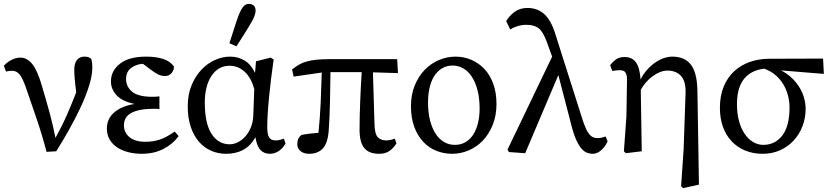

<svg xmlns="http://www.w3.org/2000/svg" viewBox="-20 -780 4288 990"><path d="M220 3Q197 -85 169.5 -165.5Q142 -246 113 -330Q97 -376 81.5 -395.5Q66 -415 43 -415Q33 -415 25.5 -414Q18 -413 11 -411L0 -441Q18 -461 41 -472Q64 -483 85 -483Q119 -483 145.5 -451Q172 -419 195 -341Q219 -261 237 -194Q255 -127 266 -69Q284 -102 298.5 -131Q313 -160 325.5 -188.5Q338 -217 349.5 -245Q361 -273 373 -304Q367 -350 365 -376Q363 -402 363 -420Q363 -454 377 -471Q391 -488 415 -488Q430 -488 437.5 -484.5Q445 -481 451 -476Q453 -468 454.5 -458.5Q456 -449 456 -432Q456 -391 439.5 -338Q423 -285 396 -227.5Q369 -170 336 -111Q303 -52 270 0Z M531 -117Q531 -167 568.5 -200Q606 -233 674 -244Q611 -257 581.5 -288.5Q552 -320 552 -360Q552 -415 598.5 -451.5Q645 -488 734 -488Q785 -488 821.5 -476Q858 -464 877 -437Q877 -418 864.5 -403Q852 -388 830 -388Q813 -388 797 -395.5Q781 -403 757 -421L717 -451Q682 -449 656 -429.5Q630 -410 630 -372Q630 -333 661.5 -307Q693 -281 764 -281Q772 -281 783 -281.5Q794 -282 802 -283V-217Q792 -219 785 -219Q778 -219 774 -219Q727 -219 697 -212Q667 -205 649.5 -193Q632 -181 625.5 -165.5Q619 -150 619 -134Q619 -96 648 -72.5Q677 -49 729 -49Q773 -49 807.5 -61.5Q842 -74 881 -102L901 -78Q871 -37 822.5 -12Q774 13 711 13Q674 13 641 4.5Q608 -4 583.5 -20.5Q559 -37 545 -61Q531 -85 531 -117Z M1146 13Q1105 13 1069 -2.5Q1033 -18 1006 -49Q979 -80 963.5 -126Q948 -172 948 -232Q948 -292 967.5 -339.5Q987 -387 1018 -420Q1049 -453 1088 -470.5Q1127 -488 1166 -488Q1209 -488 1242 -467.5Q1275 -447 1295 -404L1300 -464L1376 -483L1391 -473Q1384 -425 1378 -376Q1372 -327 1367.5 -281.5Q1363 -236 1360.5 -196Q1358 -156 1358 -127Q1358 -86 1368 -71Q1378 -56 1401 -56Q1412 -56 1422.5 -58.5Q1433 -61 1444 -65L1452 -40Q1440 -17 1418.5 -2Q1397 13 1371 13Q1343 13 1324 -5.5Q1305 -24 1297 -72Q1271 -27 1233.5 -7Q1196 13 1146 13ZM1164 -36Q1186 -36 1207.5 -47Q1229 -58 1246 -77.5Q1263 -97 1274 -124.5Q1285 -152 1286 -185L1291 -320Q1275 -380 1241 -410.5Q1207 -441 1164 -441Q1132 -441 1108 -426Q1084 -411 1068 -385Q1052 -359 1044 -325Q1036 -291 1036 -252Q1036 -143 1071 -89.5Q1106 -36 1164 -36ZM1163 -557Q1175 -594 1185 -626Q1195 -658 1199 -669Q1209 -699 1217 -716.5Q1225 -734 1233 -744Q1241 -754 1248.5 -757Q1256 -760 1264 -760Q1278 -760 1288 -751.5Q1298 -743 1298 -725Q1298 -719 1296.5 -712.5Q1295 -706 1291.5 -696Q1288 -686 1280.5 -672.5Q1273 -659 1261 -639Q1255 -628 1237 -600.5Q1219 -573 1199 -541Z M1494 -385 1486 -422Q1505 -437 1522.5 -447Q1540 -457 1561.5 -463Q1583 -469 1611 -472Q1639 -475 1678 -475H2028L2032 -403L1903 -407L1911 -140Q1912 -90 1927.5 -73Q1943 -56 1972 -56Q1982 -56 1993.5 -58.5Q2005 -61 2016 -65L2024 -40Q2006 -13 1985.5 0Q1965 13 1935 13Q1882 13 1858 -17Q1834 -47 1834 -110Q1834 -172 1837 -251Q1840 -330 1845 -408H1684Q1683 -332 1681.5 -256Q1680 -180 1675 -107Q1670 -42 1644.5 -14.5Q1619 13 1574 13Q1547 13 1530 -0.5Q1513 -14 1513 -37Q1513 -55 1518.5 -65.5Q1524 -76 1534 -84Q1572 -92 1622 -95Q1630 -173 1633.5 -250.5Q1637 -328 1639 -406Z M2312 13Q2268 13 2229.5 -2.5Q2191 -18 2162 -49Q2133 -80 2116 -126Q2099 -172 2099 -232Q2099 -292 2118.5 -339.5Q2138 -387 2170 -420Q2202 -453 2243.5 -470.5Q2285 -488 2329 -488Q2372 -488 2410.5 -471.5Q2449 -455 2478 -424Q2507 -393 2523.5 -347.5Q2540 -302 2540 -244Q2540 -184 2520.5 -136Q2501 -88 2469.5 -55Q2438 -22 2396.5 -4.5Q2355 13 2312 13ZM2325 -33Q2357 -33 2381 -47.5Q2405 -62 2421 -87.5Q2437 -113 2445 -147Q2453 -181 2453 -220Q2453 -274 2442 -315.5Q2431 -357 2412.5 -385Q2394 -413 2368.5 -427.5Q2343 -442 2314 -442Q2282 -442 2258 -427Q2234 -412 2218 -386Q2202 -360 2194.5 -325.5Q2187 -291 2187 -252Q2187 -198 2198 -157Q2209 -116 2227.5 -88.5Q2246 -61 2271 -47Q2296 -33 2325 -33Z M2926 -135 2859 -393 2688 10 2604 4 2597 -9 2827 -488 2799 -565Q2780 -617 2757 -634.5Q2734 -652 2695 -652Q2671 -652 2649.5 -645.5Q2628 -639 2611 -628L2590 -671Q2608 -701 2635 -720Q2662 -739 2700 -739Q2750 -739 2785 -708.5Q2820 -678 2842 -609L2986 -156Q2995 -130 3003 -113Q3011 -96 3020 -86Q3029 -76 3038.5 -72Q3048 -68 3060 -68Q3071 -68 3081 -70Q3091 -72 3103 -76L3113 -51Q3101 -24 3080 -5.5Q3059 13 3036 13Q3021 13 3006.5 7.5Q2992 2 2978.5 -13.5Q2965 -29 2951.5 -58Q2938 -87 2926 -135Z M3197 0 3210 -181 3213 -370Q3213 -393 3205.5 -405.5Q3198 -418 3176 -418Q3166 -418 3156.5 -417Q3147 -416 3137 -414L3126 -444Q3141 -463 3157.5 -474.5Q3174 -486 3200 -486Q3240 -486 3259.5 -458Q3279 -430 3283 -370Q3296 -397 3315.5 -419Q3335 -441 3357 -456.5Q3379 -472 3402 -480Q3425 -488 3446 -488Q3476 -488 3499.5 -479Q3523 -470 3540 -449.5Q3557 -429 3566 -395.5Q3575 -362 3576 -313L3584 172L3502 190L3492 180L3505 -11L3515 -304Q3516 -363 3490.5 -389.5Q3465 -416 3422 -416Q3402 -416 3382.5 -408Q3363 -400 3344.5 -386.5Q3326 -373 3310.5 -355Q3295 -337 3284 -317L3289 0L3207 10Z M3916 -33Q3976 -33 4013.5 -81Q4051 -129 4051 -226Q4051 -255 4043.5 -285.5Q4036 -316 4020 -343.5Q4004 -371 3979 -392.5Q3954 -414 3920 -426Q3780 -408 3780 -243Q3780 -193 3791 -154Q3802 -115 3821 -88Q3840 -61 3864.5 -47Q3889 -33 3916 -33ZM3913 13Q3863 13 3822 -4Q3781 -21 3752 -52Q3723 -83 3707.5 -126.5Q3692 -170 3692 -224Q3692 -287 3712 -334.5Q3732 -382 3766.5 -413.5Q3801 -445 3847.5 -461Q3894 -477 3946 -477L4224 -478L4228 -399L4007 -417Q4037 -402 4060.5 -380Q4084 -358 4100.5 -332Q4117 -306 4125.5 -277Q4134 -248 4134 -219Q4134 -171 4117.5 -128.5Q4101 -86 4071.5 -54.5Q4042 -23 4001.5 -5Q3961 13 3913 13Z"/></svg>

Font: Source Serif Pro
Style: Regular
Weight: 400
Designer: Frank Grießhammer
Foundry: Adobe Systems Incorporated
Version: Version 2.000;PS 1.000;hotconv 16.6.51;makeotf.lib2.5.65220